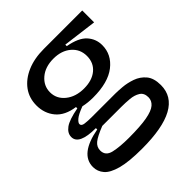

<svg xmlns="http://www.w3.org/2000/svg" viewBox="-184 -639 914 914"><g transform="rotate(-45 272.5 -182.5)"><path d="M250 151Q162 151 112.5 137.5Q63 124 43 100.5Q23 77 23 47Q23 -39 164 -65V-74Q51 -74 51 -127Q51 -153 77 -172Q103 -191 168 -203V-212Q103 -221 71.5 -259Q40 -297 40 -350Q40 -400 67 -437Q94 -474 142.5 -495Q191 -516 256 -516H514V-436L342 -458V-448Q409 -436 437 -405Q465 -374 465 -332Q465 -269 412 -227.5Q359 -186 258 -186Q223 -186 192 -193Q152 -178 137 -165Q122 -152 122 -143Q122 -130 142 -127.5Q162 -125 189 -125H345Q362 -125 392 -122.5Q422 -120 453.5 -109Q485 -98 506.5 -72.5Q528 -47 528 0Q528 151 250 151ZM258 -247Q312 -247 344.5 -274Q377 -301 377 -347Q377 -393 343 -422Q309 -451 255 -451Q199 -451 164.5 -421.5Q130 -392 130 -349Q130 -305 166 -276Q202 -247 258 -247ZM242 70Q320 70 364 62Q408 54 426.5 38Q445 22 445 -1Q445 -30 425 -42.5Q405 -55 376.5 -57.5Q348 -60 322 -60H193Q142 -40 122.5 -24Q103 -8 103 16Q103 52 142.5 61Q182 70 242 70Z"/></g></svg>

Font: Bricolage Grotesque 48pt
Style: Regular
Weight: 400
Designer: Mathieu Triay
Foundry: Atelier Triay
Version: Version 1.000; ttfautohint (v1.8.4.7-5d5b);gftools[0.9.32]